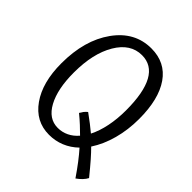

<svg xmlns="http://www.w3.org/2000/svg" viewBox="-217 -797 1025 1025"><g transform="rotate(45 296.0 -284.0)"><path d="M579 52Q572 66 559 79.5Q546 93 529 105Q501 64 476.5 32Q452 0 428 -27Q394 6 352.5 23Q311 40 264 40Q163 40 102 -46.5Q41 -133 41 -277Q41 -451 120.5 -562Q200 -673 325 -673Q431 -673 488 -591Q545 -509 545 -360Q545 -278 525 -204.5Q505 -131 468 -75Q490 -53 515 -24.5Q540 4 579 52ZM123 -289Q123 -165 162.5 -92Q202 -19 271 -19Q304 -19 333 -33Q362 -47 385 -74Q365 -94 343.5 -114Q322 -134 295 -156Q297 -159 301.5 -165.5Q306 -172 308 -176Q313 -182 317.5 -186.5Q322 -191 326 -194Q355 -173 377 -156Q399 -139 418 -123Q440 -166 451.5 -222.5Q463 -279 463 -343Q463 -477 426 -544.5Q389 -612 315 -612Q229 -612 176 -522.5Q123 -433 123 -289Z"/></g></svg>

Font: Atma
Style: Regular
Weight: 400
Designer: Gregori Vincens, Jeremie Hornus, Riccardo Olocco, Yoann Minet.
Foundry: black foundry
Version: Version 1.102;PS 1.100;hotconv 1.0.86;makeotf.lib2.5.63406